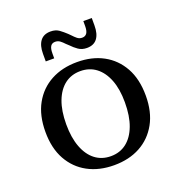

<svg xmlns="http://www.w3.org/2000/svg" viewBox="-128 -801 854 919"><g transform="rotate(-20 298.5 -342.0)"><path d="M299 11Q223 11 165.5 -20Q108 -51 75.5 -109.5Q43 -168 43 -251Q43 -335 75.5 -393.5Q108 -452 165.5 -483Q223 -514 299 -514Q375 -514 432 -483Q489 -452 521.5 -393.5Q554 -335 554 -251Q554 -168 521.5 -109.5Q489 -51 432 -20Q375 11 299 11ZM299 -35Q345 -35 378.5 -61Q412 -87 430.5 -136Q449 -185 449 -255Q449 -322 430.5 -369.5Q412 -417 378.5 -442.5Q345 -468 299 -468Q253 -468 219.5 -442.5Q186 -417 167.5 -368.5Q149 -320 149 -251Q149 -183 167.5 -134.5Q186 -86 219.5 -60.5Q253 -35 299 -35ZM368 -561Q343 -561 325 -573.5Q307 -586 292 -602L279 -614L306 -655L318 -643Q328 -632 338.5 -623.5Q349 -615 363 -615Q379 -615 387 -626.5Q395 -638 395 -663V-688H438V-650Q438 -607 420.5 -584Q403 -561 368 -561ZM160 -607Q160 -649 177.5 -672Q195 -695 230 -695Q256 -695 273 -682.5Q290 -670 306 -655L318 -643L292 -602L279 -614Q269 -625 258.5 -633Q248 -641 234 -641Q218 -641 210.5 -629.5Q203 -618 203 -593V-568H160Z"/></g></svg>

Font: Montagu Slab
Style: Bold
Weight: 700
Designer: Florian Karsten
Foundry: Florian Karsten
Version: Version 1.000